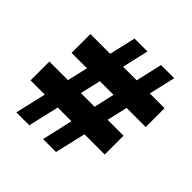

<svg xmlns="http://www.w3.org/2000/svg" viewBox="-198 -923 1082 1082"><g transform="rotate(45 342.5 -382.5)"><path d="M91 0 268 -765H371L194 0ZM20 -184V-334H611V-184ZM74 -457V-607H665V-457ZM304 0 479 -765H584L407 0Z"/></g></svg>

Font: Roboto Serif 20pt Black
Style: Regular
Weight: 900
Version: Version 1.008